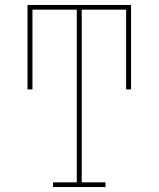

<svg xmlns="http://www.w3.org/2000/svg" viewBox="-20 -755 640 775"><path d="M194 0V-19H290V-716H111V-394H91V-735H509V-394H489V-716H310V-19H406V0Z"/></svg>

Font: Iosevka Curly Slab ThEx
Style: Regular
Weight: 100
Width: 7
Monospace: yes
Designer: Belleve Invis
Foundry: Belleve Invis
Version: Version 11.1.0; ttfautohint (v1.8.3)